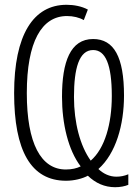

<svg xmlns="http://www.w3.org/2000/svg" viewBox="-20 -745 570 802"><path d="M461 37C482 37 502 33 516 27V-17C499 -10 483 -7 466 -7C438 -7 412 -19 391 -39C464 -104 498 -223 498 -346C498 -507 456 -582 369 -582C274 -582 239 -487 239 -341C239 -228 265 -118 317 -50C301 -42 280 -37 255 -37C151 -37 92 -146 92 -356C92 -571 154 -678 260 -678C286 -678 311 -672 330 -661L347 -705C321 -719 288 -725 258 -725C119 -725 39 -599 39 -356C39 -116 109 10 256 10C290 10 325 1 347 -11C379 20 417 37 461 37ZM359 -74C315 -135 289 -232 289 -340C289 -459 310 -536 369 -536C420 -536 447 -477 447 -344C447 -228 418 -125 359 -74Z"/></svg>

Font: Noto Sans Mono Condensed Light
Style: Regular
Weight: 300
Width: 3
Designer: Monotype Design Team
Foundry: Monotype Imaging Inc.
Version: Version 2.014